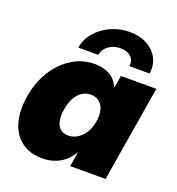

<svg xmlns="http://www.w3.org/2000/svg" viewBox="-135 -849 893 970"><g transform="rotate(20 311.0 -364.5)"><path d="M199.7 11.7Q132.3 11.7 87.6 -21.7Q43 -55.2 25.6 -116Q8.3 -176.8 22 -258.8Q35.2 -337.9 73.5 -398.4Q111.8 -459 167.2 -493.2Q222.7 -527.3 287.1 -527.3Q385.3 -527.3 418.5 -451.2H420.9L431.6 -515.6H622.1L536.6 0H346.2L358.9 -76.2H356.9Q332.5 -33.7 291.7 -11Q251 11.7 199.7 11.7ZM283.2 -141.6Q323.2 -141.6 354.2 -173.6Q385.3 -205.6 394 -258.8Q402.8 -312 382.3 -343.5Q361.8 -375 321.8 -375Q281.7 -375 254.9 -343.5Q228 -312 219.2 -258.8Q210.4 -205.6 226.8 -173.6Q243.2 -141.6 283.2 -141.6ZM398.4 -739.7Q453.1 -739.7 492.7 -718Q532.2 -696.3 551.3 -659.4Q570.3 -622.6 563 -576.7H454.6Q459.5 -607.4 439.5 -627Q419.4 -646.5 382.8 -646.5Q345.7 -646.5 319.1 -627Q292.5 -607.4 287.6 -576.7H180.2Q187.5 -622.6 218.8 -659.4Q250 -696.3 296.9 -718Q343.8 -739.7 398.4 -739.7Z"/></g></svg>

Font: Inter Display Black
Style: Italic
Weight: 900
Italic angle: -9.39999°
Designer: Rasmus Andersson
Foundry: rsms
Version: Version 4.000;git-a52131595